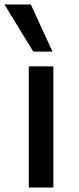

<svg xmlns="http://www.w3.org/2000/svg" viewBox="-34 -840 355 860"><path d="M115 -609 -14 -820H104L201 -609ZM95 0V-543H205V0Z"/></svg>

Font: Martel Sans DemiBold
Style: Regular
Weight: 600
Designer: Dan Reynolds and Mathieu Réguer
Foundry: Dan Reynolds and Mathieu Réguer
Version: Version 1.001;PS 001.001;hotconv 1.0.70;makeotf.lib2.5.58329